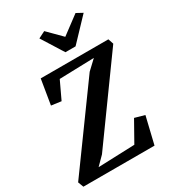

<svg xmlns="http://www.w3.org/2000/svg" viewBox="-247 -1118 1110 1239"><g transform="rotate(-30 308.0 -498.0)"><path d="M1 0 -14.5 -41 407 -622 475 -686 216.5 -678.5 155 -548 81.5 -558 112 -743H616L629.5 -703L209 -120.5L149 -60L421 -70L506 -221L579 -200.5L531 0ZM334.5 -809.5 233.5 -970.5 284 -996Q309 -971 333.8 -946Q358.5 -921 383.5 -896Q417 -921 450.5 -946Q484 -971 517.5 -996L563.5 -971L410 -809.5Z"/></g></svg>

Font: Merriweather Light 18pt
Style: Bold Italic
Weight: 700
Italic angle: -7.8°
Version: Version 2.101